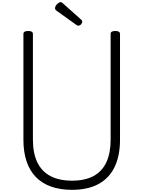

<svg xmlns="http://www.w3.org/2000/svg" viewBox="-20 -1740 1329 1779"><path d="M647 19Q538 19 453.5 -11Q369 -41 312 -100Q255 -159 226 -245.5Q197 -332 197 -445V-1426Q197 -1440 208 -1446.5Q219 -1453 241 -1453Q263 -1453 274 -1446.5Q285 -1440 285 -1426V-445Q285 -322 325 -237.5Q365 -153 445.5 -109.5Q526 -66 648 -66Q768 -66 847.5 -109.5Q927 -153 966 -237.5Q1005 -322 1005 -445V-1426Q1005 -1440 1016 -1446.5Q1027 -1453 1048 -1453Q1092 -1453 1092 -1426V-445Q1092 -295 1041 -191Q990 -87 891 -34Q792 19 647 19ZM704 -1502Q700 -1502 695.5 -1504.5Q691 -1507 685 -1511L505 -1640Q495 -1648 492.5 -1653Q490 -1658 490 -1665Q490 -1677 498.5 -1689.5Q507 -1702 519.5 -1711Q532 -1720 541 -1720Q549 -1720 553.5 -1717Q558 -1714 563 -1709L733 -1557Q740 -1551 741 -1546Q742 -1541 742 -1537Q742 -1526 730.5 -1514Q719 -1502 704 -1502Z"/></svg>

Font: Playwrite ID
Style: Regular
Weight: 400
Designer: Veronika Burian, José Scaglione
Foundry: TypeTogether
Version: Version 1.002